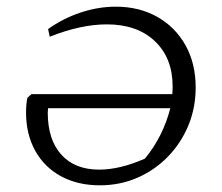

<svg xmlns="http://www.w3.org/2000/svg" viewBox="-20 -548 666 575"><path d="M279 7Q213 7 163 -20Q113 -47 85.5 -96.5Q58 -146 58 -211Q58 -236 62 -255L74 -266H496Q497 -278 497 -289Q497 -374 444 -424.5Q391 -475 300 -475Q222 -475 129 -438L124 -461Q169 -493 221.5 -510.5Q274 -528 327 -528Q397 -528 451 -497.5Q505 -467 535.5 -412.5Q566 -358 566 -286Q566 -225 544 -172Q522 -119 482.5 -78.5Q443 -38 391 -15.5Q339 7 279 7ZM123 -211Q123 -130 163.5 -85Q204 -40 277 -40Q339 -40 414 -73Q442 -107 461 -145.5Q480 -184 490 -224H124Q123 -215 123 -211Z"/></svg>

Font: Piazzolla SC Light
Style: Italic
Weight: 300
Italic angle: -11.3°
Designer: Juan Pablo del Peral
Foundry: Huerta Tipografica
Version: Version 1.330